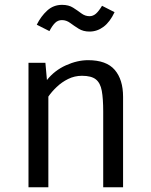

<svg xmlns="http://www.w3.org/2000/svg" viewBox="-20 -792 640 812"><path d="M100.5 0V-526.5H172L178.5 -453.5Q210.5 -494 258.8 -515.8Q307 -537.5 352.5 -537.5Q430 -537.5 465.2 -496.5Q500.5 -455.5 500.5 -382.5V0H416.5V-320.5Q416.5 -374.5 410.5 -407.8Q404.5 -441 385.5 -456.2Q366.5 -471.5 326.5 -471.5Q295.5 -471.5 268.2 -458Q241 -444.5 219.8 -424.2Q198.5 -404 184.5 -383.5V0ZM358.5 -658.5Q332 -658.5 312.8 -670.5Q293.5 -682.5 277 -694.8Q260.5 -707 242 -707Q225 -707 213 -695.2Q201 -683.5 189 -660.5L135.5 -687.5Q153 -723 179.5 -747.2Q206 -771.5 242.5 -771.5Q270.5 -771.5 289.2 -759.5Q308 -747.5 324 -735.5Q340 -723.5 358.5 -723.5Q373.5 -723.5 385.8 -734.2Q398 -745 411.5 -767.5L464.5 -740.5Q445 -699 418 -678.8Q391 -658.5 358.5 -658.5Z"/></svg>

Font: Fira Code Light
Style: Regular
Weight: 400
Monospace: yes
Version: Version 5.002